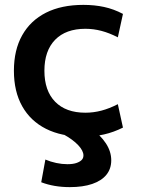

<svg xmlns="http://www.w3.org/2000/svg" viewBox="-20 -550 582 787"><path d="M322 10Q232 10 168.5 -22Q105 -54 71 -114.5Q37 -175 37 -260Q37 -345 71 -405.5Q105 -466 168.5 -498Q232 -530 322 -530Q367 -530 406.5 -521.5Q446 -513 484 -493L463 -397Q428 -415 395.5 -423.5Q363 -432 330 -432Q250 -432 206 -387Q162 -342 162 -260Q162 -178 206 -133Q250 -88 330 -88Q363 -88 395.5 -96.5Q428 -105 463 -123L484 -27Q446 -8 406.5 1Q367 10 322 10ZM266 217Q201 217 149 197L166 104Q187 113 210.5 118Q234 123 256 123Q278 123 292 118.5Q306 114 314 106.5Q322 99 322 87Q322 68 300.5 45Q279 22 239 0L349 -28Q392 4 414 37.5Q436 71 436 107Q436 142 416 166.5Q396 191 358 204Q320 217 266 217Z"/></svg>

Font: M PLUS 2 SemiBold
Style: Regular
Weight: 600
Designer: Coji Morishita
Foundry: UNDERFOREST DESIGN
Version: Version 1.001